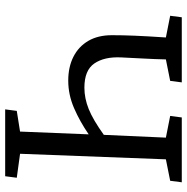

<svg xmlns="http://www.w3.org/2000/svg" viewBox="-10 -730 740 761"><g transform="rotate(90 360.5 -350.0)"><path d="M513 -331Q462 -296 409 -273Q356 -250 300 -250Q246 -250 205.5 -270.5Q165 -291 142.5 -329.5Q120 -368 120 -423Q120 -465 122 -513.5Q124 -562 129 -637L43 -654L49 -700H307L301 -654L216 -637Q215 -593 212.5 -548Q210 -503 208 -459Q205 -393 232 -353.5Q259 -314 328 -314Q370 -314 412.5 -331Q455 -348 515 -391L526 -637L440 -654L446 -700H703L697 -654L612 -637L590 -59L685 -46L679 0H414L420 -46L502 -59Z"/></g></svg>

Font: Literata
Style: Italic
Weight: 400
Italic angle: -2°
Designer: Latin by Veronika Burian and Jose Scaglione. Greek by Irene Vlachou. Cyrillic by Vera Evstafieva
Foundry: TypeTogether
Version: Version 3.103;gftools[0.9.29]